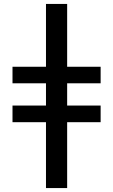

<svg xmlns="http://www.w3.org/2000/svg" viewBox="-20 -760 574 975"><path d="M321 -337V-224H491V-139.5H321V195H213.5V-139.5H43.5V-224H213.5V-337H43.5V-421H213.5V-740H321V-421H491V-337Z"/></svg>

Font: Lato 2
Style: Regular
Weight: 600
Designer: Lukasz Dziedzic with Adam Twardoch and Botio Nikoltchev
Foundry: tyPoland Lukasz Dziedzic
Version: Version 2.015; 2015-08-06; http://www.latofonts.com/